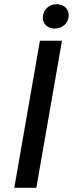

<svg xmlns="http://www.w3.org/2000/svg" viewBox="-20 -894 347 914"><path d="M48 0H153L275 -700H170ZM238 -758C274 -757 305 -781 307 -818C309 -849 286 -873 252 -874C216 -875 186 -850 184 -814C182 -783 204 -759 238 -758Z"/></svg>

Font: Fixel Display 20240404 Medium
Style: Italic
Weight: 500
Italic angle: -10°
Designer: AlfaBravo + MacPaw
Foundry: Kyrylo Tkachov, Marchela Mozhyna, Serhii Makarenko, Maria Weinstein, Zakhar Kryvoshyya
Version: Version 1.211;Glyphs 3.2 (3225)